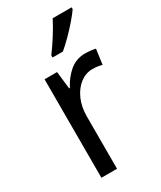

<svg xmlns="http://www.w3.org/2000/svg" viewBox="-194 -835 761 905"><g transform="rotate(-30 186.5 -383.0)"><path d="M303 -546Q317 -546 332 -544.5Q347 -543 360 -540L349 -458Q325 -465 297 -465Q261 -465 230.5 -442Q200 -419 181.5 -378Q163 -337 163 -284V0H78V-536H146L157 -441H161Q184 -486 219.5 -516Q255 -546 303 -546ZM358 -756Q345 -737 320.5 -708.5Q296 -680 268 -652Q240 -624 218 -606H162V-618Q186 -650 212 -691Q238 -732 255 -766H358Z"/></g></svg>

Font: Noto Sans Gurmukhi SemiCondensed
Style: Regular
Weight: 400
Width: 4
Designer: Jelle Bosma - Monotype Design Team
Foundry: Monotype Imaging Inc.
Version: Version 2.004; ttfautohint (v1.8.4.7-5d5b)